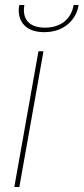

<svg xmlns="http://www.w3.org/2000/svg" viewBox="-20 -744 333 764"><path d="M37 0H57L153 -540H133ZM292 -720 293 -724H273C263 -667 221 -634 159 -634C97 -634 67 -667 77 -724H57L56 -720C48 -672 71 -616 156 -616C241 -616 284 -672 292 -720Z"/></svg>

Font: Poppins Devanagari Thin
Style: Italic
Weight: 100
Italic angle: -10°
Designer: Ninad Kale (Devanagari), Jonny Pinhorn (Latin)
Foundry: Indian Type Foundry
Version: 4.005